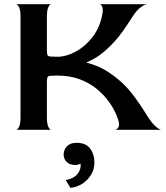

<svg xmlns="http://www.w3.org/2000/svg" viewBox="-20 -620 792 917"><path d="M57 0Q64 0 71 -14Q78 -28 78 -60V-540Q78 -572 71 -585.5Q64 -599 57 -600H225Q218 -600 211 -586Q204 -572 204 -539V-379Q204 -357 210 -353Q216 -349 245 -349H255Q295 -349 339 -372Q383 -395 418 -438Q453 -481 466 -539Q474 -571 469 -585Q464 -599 456 -600H683Q673 -600 653 -586Q633 -572 612 -539Q586 -498 565.5 -469.5Q545 -441 526 -420.5Q507 -400 485 -380Q455 -354 431.5 -341Q408 -328 395 -323V-320Q419 -315 450.5 -301.5Q482 -288 523 -258Q574 -220 610.5 -173Q647 -126 681 -70Q704 -33 723 -16.5Q742 0 752 0H528Q539 0 546 -13Q553 -26 542 -55Q528 -95 502 -131.5Q476 -168 440 -197Q404 -226 357.5 -242.5Q311 -259 256 -259H245Q214 -259 209 -254.5Q204 -250 204 -226V-60Q204 -28 211 -14Q218 0 225 0ZM316 277 294 240Q332 233 350 211Q368 189 365 162Q361 164 354 166Q347 168 339 168Q313 168 298.5 153.5Q284 139 284 118Q284 95 300 78.5Q316 62 346 62Q390 62 410.5 89.5Q431 117 431 155Q431 190 413.5 217Q396 244 370 259.5Q344 275 316 277Z"/></svg>

Font: Red Rose Medium
Style: Regular
Weight: 500
Designer: Jaikishan Patel
Version: Version 2.000